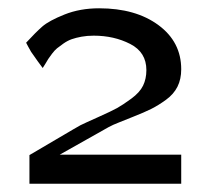

<svg xmlns="http://www.w3.org/2000/svg" viewBox="-20 -788 511 463"><path d="M43 -685Q66 -710 82 -724Q98 -738 135.5 -753Q173 -768 219 -768Q307 -768 362 -727.5Q417 -687 417 -621Q417 -597 408 -579Q399 -561 380.5 -547.5Q362 -534 345 -525.5Q328 -517 300 -506Q283 -499 267.5 -493Q252 -487 242 -481.5Q232 -476 124 -415H238H292H417V-345H51V-414Q90 -437 116.5 -452.5Q143 -468 156.5 -476Q170 -484 174 -486Q184 -491 216.5 -505.5Q249 -520 262.5 -527.5Q276 -535 296.5 -550Q317 -565 325 -581.5Q333 -598 333 -619Q333 -662 294 -682Q255 -702 206 -702Q190 -702 176.5 -699.5Q163 -697 153 -693.5Q143 -690 133 -683Q123 -676 117.5 -671.5Q112 -667 105.5 -658.5Q99 -650 96.5 -646Q94 -642 89 -633.5Q84 -625 83 -624Q73 -637 55 -663Q52 -668 48 -675.5Q44 -683 43 -685Z"/></svg>

Font: Coval
Style: Light
Weight: 300
Foundry: Context Ltd
Version: Version 001.000